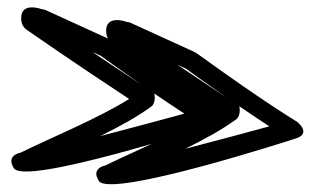

<svg xmlns="http://www.w3.org/2000/svg" viewBox="-20 -719 841 513"><path d="M392.3 -469.1C419.5 -450.5 445.7 -432.9 472.7 -415.4C416.4 -400 327.9 -376.2 247.7 -355.4C298.3 -380.3 346 -406.2 384.9 -434.8C392.9 -440.7 395.3 -456.9 392.3 -469.1ZM360 -491.4C311.8 -523.1 265.5 -554 226.7 -580.2L249.5 -569.7C260 -562.1 303.4 -530.6 360 -491.4ZM325 -454.6C243.2 -403.1 120.3 -352.9 34.7 -311C34.7 -311 -5.1 -304.4 17 -269.6C47.2 -221.9 540.5 -382.1 540.5 -382.1C588.2 -395.3 546.9 -427.5 546.9 -427.5C503.4 -454.2 450.8 -489.5 403.7 -522C329.1 -573.5 279.5 -611 272.5 -614.2L101.6 -692.2C98.6 -693.5 94.8 -694.5 91.2 -694.5C91.2 -694.5 35 -715.9 36.6 -668.7C37 -654.1 43.5 -644.8 51.6 -639.2C52.2 -638.7 172.2 -555.1 325 -454.6ZM619.3 -435.1C646.5 -416.5 672.7 -398.9 699.7 -381.4C643.4 -366 554.9 -342.2 474.7 -321.4C525.3 -346.3 573 -372.2 611.9 -400.8C619.9 -406.7 622.3 -422.9 619.3 -435.1ZM587 -457.4C538.8 -489.1 492.5 -520 453.7 -546.2L476.5 -535.7C487 -528.1 530.4 -496.6 587 -457.4ZM552 -420.6C470.2 -369.1 347.3 -318.9 261.7 -277C261.7 -277 221.9 -270.4 244 -235.6C274.2 -187.9 767.5 -348.1 767.5 -348.1C815.2 -361.3 773.9 -393.5 773.9 -393.5C730.4 -420.2 677.8 -455.5 630.7 -488C556.1 -539.5 506.5 -577 499.5 -580.2L328.6 -658.2C325.6 -659.5 321.8 -660.5 318.2 -660.5C318.2 -660.5 262 -681.9 263.6 -634.7C264 -620.1 270.5 -610.8 278.6 -605.2C279.2 -604.7 399.2 -521.1 552 -420.6Z"/></svg>

Font: Rocketfuel
Style: Regular
Weight: 400
Designer: Mew Too
Foundry: Cannot Into Space Fonts.
Version: Version 0.27